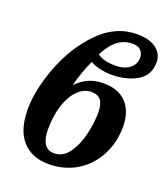

<svg xmlns="http://www.w3.org/2000/svg" viewBox="-140 -860 851 970"><g transform="rotate(20 285.5 -375.0)"><path d="M40 -217Q40 -318 88.5 -447Q137 -576 226.5 -668Q316 -760 432 -760Q497 -760 534 -732.5Q571 -705 571 -659Q571 -590 515 -556.5Q459 -523 375 -523Q345 -523 313 -530.5Q281 -538 263 -550Q249 -522 235 -483Q221 -444 212 -407Q242 -438 277 -453.5Q312 -469 357 -469Q436 -469 479.5 -423.5Q523 -378 523 -296Q523 -210 486 -140Q449 -70 383 -30Q317 10 232 10Q143 10 91.5 -47Q40 -104 40 -217ZM485 -653Q485 -677 470 -692Q455 -707 426 -707Q383 -707 348 -682Q313 -657 283 -598Q301 -585 323.5 -579Q346 -573 382 -573Q427 -573 456 -595Q485 -617 485 -653ZM381 -321Q381 -364 365 -385.5Q349 -407 314 -407Q274 -407 241 -374.5Q208 -342 189.5 -284.5Q171 -227 171 -153Q171 -105 188 -78Q205 -51 240 -51Q289 -51 320.5 -96Q352 -141 366.5 -204Q381 -267 381 -321Z"/></g></svg>

Font: Noto Serif Narrow
Style: Bold Italic
Weight: 700
Width: 4
Italic angle: -12°
Designer: Monotype Design Team
Foundry: Monotype Imaging Inc.
Version: Version 1.001